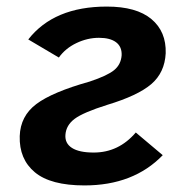

<svg xmlns="http://www.w3.org/2000/svg" viewBox="-20 -554 572 584"><path d="M237 10Q134 10 86 -30Q38 -70 40 -140Q42 -201 90.5 -237.5Q139 -274 253 -306Q307 -324 327.5 -341Q348 -358 350 -386Q351 -412 333 -425.5Q315 -439 281 -439Q246 -439 212.5 -423Q179 -407 159 -379L66 -434Q144 -534 305 -534Q395 -534 440.5 -496Q486 -458 484 -392Q481 -333 440 -298Q399 -263 306 -235Q233 -212 207 -192.5Q181 -173 179 -144Q177 -118 199 -104Q221 -90 265 -90Q341 -90 393 -151L475 -82Q386 10 237 10Z"/></svg>

Font: Raleway-v4020
Style: Bold Italic
Weight: 700
Italic angle: -12°
Designer: Matt McInerney, Pablo Impallari, Rodrigo Fuenzalida
Foundry: Matt McInerney, Pablo Impallari, Rodrigo Fuenzalida
Version: Version 4.020;PS 004.020;hotconv 1.0.88;makeotf.lib2.5.64775